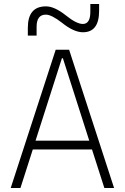

<svg xmlns="http://www.w3.org/2000/svg" viewBox="-20 -943 626 963"><path d="M33.7 0 259.3 -693.4H326.7L552.2 0H503.4L441.4 -193.4H144.5L82.5 0ZM158.2 -237.3H427.7L295.4 -650.9H290.5ZM119.6 -764.6V-803.7Q119.6 -911.1 210.4 -911.1Q253.4 -911.1 310.5 -865.7Q363.8 -822.8 395.5 -822.8Q433.1 -822.8 433.1 -883.8V-922.9H477.1V-888.7Q477.1 -781.2 396 -781.2Q350.1 -781.2 290.5 -829.1Q238.3 -869.6 210 -869.6Q163.6 -869.6 163.6 -808.6V-764.6Z"/></svg>

Font: Cascadia Mono ExtraLight
Style: Regular
Weight: 200
Monospace: yes
Designer: Aaron Bell
Foundry: Saja Typeworks
Version: Version 2404.023; ttfautohint (v1.8.4)